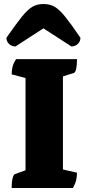

<svg xmlns="http://www.w3.org/2000/svg" viewBox="-20 -935 440 955"><path d="M38 0Q38 -29 42.5 -47.5Q47 -66 54 -69L107 -88V-547L38 -565Q38 -585 42.5 -603Q47 -621 60 -641H363Q363 -612 359 -593Q355 -574 347 -572L293 -555V-92L363 -76Q363 -57 359 -39.5Q355 -22 343 0ZM196 -915Q229 -915 252.5 -901Q276 -887 305 -851Q334 -815 380 -747Q380 -729 367 -716.5Q354 -704 335 -704L196 -794L57 -704Q38 -704 25 -716.5Q12 -729 12 -747Q59 -815 88 -851Q117 -887 140.5 -901Q164 -915 196 -915Z"/></svg>

Font: Petrona Black
Style: Regular
Weight: 900
Designer: Ringo R. Seeber
Foundry: Ringo R. Seeber
Version: Version 2.001; ttfautohint (v1.8.3)